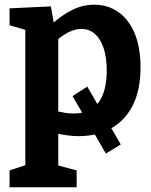

<svg xmlns="http://www.w3.org/2000/svg" viewBox="-20 -566 641 816"><path d="M20.6 230V158.2L105.6 130.4L87.6 153.6V-452.8L103.8 -434.2L20.6 -458.8V-530.6L196.2 -538.8L211.8 -451.4L196.8 -460.4Q243.2 -502.6 287.9 -524.3Q332.6 -546 380.2 -546Q438 -546 482.3 -515.2Q526.6 -484.4 551.9 -425.2Q577.2 -366 577.2 -280.2Q577.2 -183 544.2 -118.1Q511.2 -53.2 452.1 -20.3Q393 12.6 313.8 12.6Q289.2 12.6 263.5 8.9Q237.8 5.2 210 -1.2L227.6 -16.8V153.6L212.6 133.2L305.8 158.2V230ZM430 86.6 288.2 -157.8 351 -197.8 493.2 48ZM292.6 -83.6Q366 -83.6 399.8 -131.6Q433.6 -179.6 433.6 -265.8Q433.6 -320.8 420.7 -360.3Q407.8 -399.8 383.8 -421.4Q359.8 -443 325.6 -443Q299.8 -443 270.8 -428.8Q241.8 -414.6 210.6 -385.6L227.6 -422.6V-70.2L210.6 -97.2Q233 -90.2 254 -86.9Q275 -83.6 292.6 -83.6Z"/></svg>

Font: Bitter Thin
Style: Regular
Weight: 100
Designer: Sol Matas, and Bitter project Authors
Foundry: Sol Matas
Version: Version 2.002